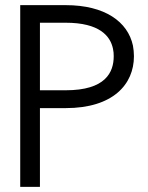

<svg xmlns="http://www.w3.org/2000/svg" viewBox="-20 -731 577 751"><path d="M136.2 -377.9V-642.1H236.8C369.6 -642.1 411.6 -589.8 421.9 -540.5C424.3 -530.3 424.8 -520.5 424.8 -511.2C424.8 -448.2 393.1 -377.9 236.8 -377.9ZM59.1 -710.9V0H136.2V-308.1H236.8C421.9 -308.1 503.9 -400.9 503.9 -511.2C503.9 -525.4 502.4 -539.1 500 -552.7C480 -645.5 391.1 -710.9 236.8 -710.9H136.2Z"/></svg>

Font: Tuffy
Style: Regular
Weight: 500
Designer: Thatcher Ulrich, Karoly Barta and Michael Everson
Version: Version 001.270